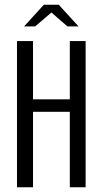

<svg xmlns="http://www.w3.org/2000/svg" viewBox="-20 -794 436 814"><path d="M52 -620H120V-373H276V-620H343V0H276V-320H120V0H52ZM82 -682 166 -774H229L313 -682H266L198 -741L129 -682Z"/></svg>

Font: Smooch Sans Medium
Style: Regular
Weight: 500
Designer: Robert E. Leuschke
Foundry: Robert E. Leuschke
Version: Version 1.010; ttfautohint (v1.8.3)